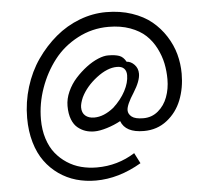

<svg xmlns="http://www.w3.org/2000/svg" viewBox="-54 -807 970 888"><g transform="rotate(-5 431.5 -363.0)"><path d="M470.2 -749Q535.2 -749 589.4 -730.7Q643.6 -712.4 680.7 -681.9Q717.8 -651.4 743.9 -610.6Q770 -569.8 782 -525.6Q793.9 -481.4 793.9 -435.1Q793.9 -368.7 772 -313Q750 -257.3 704.3 -221.7Q658.7 -186 597.2 -186Q511.7 -186 491.2 -241.2Q461.9 -225.1 427.7 -214.6Q393.6 -204.1 369.1 -204.1Q347.7 -204.1 329.1 -210Q310.5 -215.8 293 -229.5Q275.4 -243.2 265.1 -269.3Q254.9 -295.4 254.9 -332Q254.9 -365.2 270 -398.7Q285.2 -432.1 309.1 -458.5Q333 -484.9 360.8 -505.9Q388.7 -526.9 415.8 -538.1Q442.9 -549.3 462.9 -548.8Q494.1 -548.8 513.4 -542Q532.7 -535.2 544.9 -512.2Q564.9 -511.2 581.1 -494.1Q597.2 -477.1 597.2 -452.1Q597.2 -418.5 564.9 -367.2Q529.8 -313 529.8 -288.1Q529.8 -270.5 545.9 -257.8Q562 -245.1 600.1 -245.1Q639.2 -245.1 668.5 -269.8Q697.8 -294.4 711.9 -332.5Q726.1 -370.6 726.1 -415Q726.1 -453.1 718.8 -488.8Q711.4 -524.4 693.4 -560.1Q675.3 -595.7 647.5 -621.8Q619.6 -647.9 575.4 -664.1Q531.2 -680.2 475.1 -680.2Q398.4 -680.2 331.8 -645Q265.1 -609.9 221.2 -553Q177.2 -496.1 152.1 -425Q127 -354 127 -280.8Q127 -231.9 139.9 -191.4Q152.8 -150.9 175.3 -122.8Q197.8 -94.7 228 -75Q258.3 -55.2 293.2 -46.1Q328.1 -37.1 366.2 -37.1Q462.4 -37.1 543 -87.9L567.9 -39.1Q462.4 22.9 356 22.9Q308.1 22.9 264.9 10.5Q221.7 -2 184.8 -27.8Q147.9 -53.7 121.1 -90.6Q94.2 -127.4 79.1 -179.2Q64 -231 64 -293Q64 -366.2 85.4 -436Q106.9 -505.9 145.8 -561.8Q184.6 -617.7 235.1 -660.2Q285.6 -702.6 346.4 -725.8Q407.2 -749 470.2 -749ZM498 -492.2Q453.6 -492.2 403.3 -453.6Q353 -415 329.1 -366.2Q316.9 -337.9 316.9 -319.8Q316.9 -294.9 332.3 -281.5Q347.7 -268.1 374 -268.1Q418.5 -268.1 464.8 -305.2Q501.5 -338.9 521.7 -377.2Q542 -415.5 542 -450.2Q542 -469.7 531.2 -481Q520.5 -492.2 498 -492.2Z"/></g></svg>

Font: Stilu Light
Style: Regular
Weight: 300
Designer: Genilson Lima Santos
Foundry: Genilson Lima Santos
Version: Version 1.200;PS 001.200;hotconv 1.0.88;makeotf.lib2.5.64775